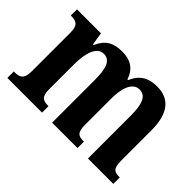

<svg xmlns="http://www.w3.org/2000/svg" viewBox="-96 -800 1053 1053"><g transform="rotate(45 430.5 -274.0)"><path d="M17 0H286V-50H284C245 -50 223 -59 223 -116V-312C223 -395 243 -468 298 -468C348 -468 364 -419 364 -333V0H561V-50H557C518 -50 500 -59 500 -121V-324C500 -402 521 -468 575 -468C625 -468 642 -419 642 -333V0H839V-50H836C797 -50 779 -59 779 -121V-355C779 -490 724 -548 632 -548C568 -548 521 -525 494 -460H488C468 -523 423 -548 361 -548C292 -548 252 -525 224 -462H219L207 -536H21V-488H24C62 -488 86 -479 86 -422V-120C86 -59 61 -50 22 -50H17Z"/></g></svg>

Font: Noto Serif Thai Condensed
Style: Bold
Weight: 700
Width: 3
Designer: Monotype Design Team
Foundry: Monotype Imaging Inc.
Version: Version 2.002